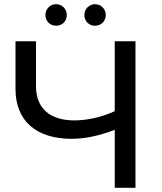

<svg xmlns="http://www.w3.org/2000/svg" viewBox="-20 -897 776 917"><path d="M248 -774C276 -774 299 -795 299 -825C299 -855 276 -877 248 -877C220 -877 197 -855 197 -825C197 -795 220 -774 248 -774ZM434 -774C462 -774 485 -795 485 -825C485 -855 462 -877 434 -877C406 -877 383 -855 383 -825C383 -795 406 -774 434 -774ZM528 -700V-366C464 -337 397 -322 334 -322C219 -322 152 -380 152 -484V-700H54V-473C54 -320 152 -234 323 -234C386 -234 456 -249 528 -277V0H627V-700Z"/></svg>

Font: AWKNG-Font Medium
Style: Regular
Weight: 500
Designer: Awakening Church
Foundry: Awakening Church
Version: Version 1.700;PS 001.700;hotconv 1.0.88;makeotf.lib2.5.64775